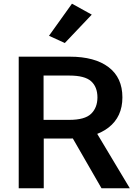

<svg xmlns="http://www.w3.org/2000/svg" viewBox="-20 -1017 737 1037"><path d="M81.1 0H216.3V-268.6H356.9Q491.2 -270 566.2 -328.1Q641.1 -386.2 641.1 -491.2Q641.1 -597.7 566.4 -654.3Q491.7 -710.9 356.9 -710.9H81.1ZM215.3 -369.6V-608.9H354.5Q438 -608.9 472.2 -578.1Q506.3 -547.4 506.3 -490.2Q505.9 -435.1 471.9 -402.3Q438 -369.6 354.5 -369.6ZM528.3 0H681.2L478.5 -338.4L339.4 -328.1ZM244.6 -823.7 330.1 -784.7 475.6 -938 368.7 -997.1Z"/></svg>

Font: Roboto Flex
Style: wght 600 wdth 140 opsz 13.0 GRAD 0.00 slnt 0.00 XTRA 468 XOPQ 96 YOPQ 79 YTLC 514 YTUC 712 YTAS 750 YTDE -203.00 YTFI 738
Weight: 600
Width: 8
Designer: Berlow after Robertson
Foundry: Google
Version: Version 3.100